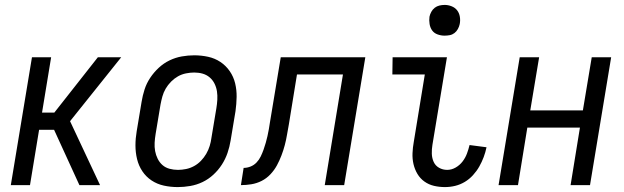

<svg xmlns="http://www.w3.org/2000/svg" viewBox="-20 -753 2540 781"><path d="M303 0 200 -225H139L102 0H24L110 -520H188L151 -295H201L378 -520H473L265 -260L387 0Z M703 8Q674 8 646.5 2Q619 -4 596.5 -19Q574 -34 559 -56.5Q544 -79 537.5 -106Q531 -133 531 -161.5Q531 -190 536 -219L556 -339Q560 -364 568 -389Q576 -414 591 -436.5Q606 -459 626 -477.5Q646 -496 670 -507.5Q694 -519 719.5 -523.5Q745 -528 770 -528Q799 -528 826.5 -522Q854 -516 876.5 -501Q899 -486 914.5 -463.5Q930 -441 936.5 -414Q943 -387 942.5 -358.5Q942 -330 938 -301L918 -181Q914 -156 905.5 -131Q897 -106 882.5 -83.5Q868 -61 848 -42.5Q828 -24 804 -12.5Q780 -1 754 3.5Q728 8 703 8ZM704 -62Q720 -62 737 -65.5Q754 -69 769.5 -77.5Q785 -86 797.5 -99Q810 -112 819 -127.5Q828 -143 833 -159.5Q838 -176 840 -192L860 -312Q863 -330 864 -347.5Q865 -365 862.5 -381.5Q860 -398 852.5 -413Q845 -428 832.5 -438.5Q820 -449 804 -453.5Q788 -458 770 -458Q754 -458 736.5 -454.5Q719 -451 704 -442.5Q689 -434 676 -421Q663 -408 654 -392.5Q645 -377 640.5 -360.5Q636 -344 633 -328L613 -208Q610 -190 609 -172.5Q608 -155 611 -138.5Q614 -122 621.5 -107Q629 -92 641 -81.5Q653 -71 669.5 -66.5Q686 -62 704 -62Z M1301 0 1375 -450H1188L1155 -247Q1151 -226 1147.5 -205Q1144 -184 1138.5 -163Q1133 -142 1125 -121Q1117 -100 1106.5 -80.5Q1096 -61 1080 -44Q1064 -27 1044 -17Q1024 -7 1002.5 -3.5Q981 0 960 0L971 -70Q985 -70 999 -75.5Q1013 -81 1023.5 -92Q1034 -103 1040.5 -116.5Q1047 -130 1052 -144Q1057 -158 1061 -172Q1065 -186 1068 -199.5Q1071 -213 1073.5 -227Q1076 -241 1078 -255L1122 -520H1466L1380 0Z M1790 8Q1767 8 1745.5 3Q1724 -2 1706.5 -14.5Q1689 -27 1678 -45.5Q1667 -64 1662 -85.5Q1657 -107 1658 -130Q1659 -153 1663 -175L1708 -450H1576L1577 -520H1798L1739 -164Q1736 -146 1736.5 -128Q1737 -110 1744 -94.5Q1751 -79 1766 -70.5Q1781 -62 1799 -62Q1817 -62 1833.5 -71.5Q1850 -81 1861.5 -96Q1873 -111 1879.5 -128.5Q1886 -146 1890 -163L1959 -154Q1955 -134 1947.5 -114Q1940 -94 1929.5 -75.5Q1919 -57 1904 -40.5Q1889 -24 1870.5 -13Q1852 -2 1831.5 3Q1811 8 1790 8ZM1788 -608Q1774 -608 1760 -613Q1746 -618 1738 -629Q1730 -640 1727.5 -655Q1725 -670 1727 -685Q1729 -695 1734.5 -705Q1740 -715 1748.5 -721.5Q1757 -728 1767.5 -730.5Q1778 -733 1789 -733Q1803 -733 1817 -727.5Q1831 -722 1839.5 -711Q1848 -700 1850.5 -685Q1853 -670 1850 -655Q1848 -645 1842.5 -635Q1837 -625 1828.5 -618.5Q1820 -612 1809.5 -610Q1799 -608 1788 -608Z M2008 0 2094 -520H2173L2137 -304H2351L2387 -520H2466L2380 0H2301L2339 -234H2125L2087 0Z"/></svg>

Font: Iosevka Term Curly
Style: Italic
Weight: 400
Italic angle: -9°
Designer: Belleve Invis
Foundry: Belleve Invis
Version: Version 32.3.0